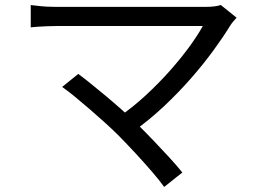

<svg xmlns="http://www.w3.org/2000/svg" viewBox="-20 -705 1040 770"><path d="M928.8 -634.1Q921.7 -626.2 915 -618.4Q908.4 -610.5 903.8 -603.2Q875.7 -557.2 836.1 -503Q796.5 -448.7 746.8 -391.8Q697.1 -334.9 638.6 -279.8Q580 -224.6 513.2 -176.7L451.3 -232.4Q511.8 -273.9 564.9 -323.1Q618 -372.3 662.5 -422.6Q707 -472.9 740.3 -518.8Q773.7 -564.8 793.3 -600.6Q773.7 -600.6 736 -600.6Q698.3 -600.6 648.1 -600.6Q597.9 -600.6 542.6 -600.6Q487.2 -600.6 432.5 -600.6Q377.8 -600.6 330.7 -600.6Q283.6 -600.6 250.4 -600.6Q217.3 -600.6 205 -600.6Q185.6 -600.6 166 -599.7Q146.4 -598.8 129.7 -597.7Q113.1 -596.6 103.3 -595.3V-684.7Q117 -683.4 134 -681.3Q151 -679.2 169.5 -678.3Q188 -677.4 205 -677.4Q215.7 -677.4 248.4 -677.4Q281 -677.4 327.9 -677.4Q374.8 -677.4 429.5 -677.4Q484.3 -677.4 540.6 -677.4Q597 -677.4 648.5 -677.4Q700 -677.4 739.9 -677.4Q779.7 -677.4 801.3 -677.4Q844 -677.4 865.5 -684.9ZM457.6 -159.4Q435 -182 404.4 -210Q373.7 -237.9 340.8 -266.2Q308 -294.6 278.8 -318.5Q249.5 -342.4 229.2 -356.3L293.8 -408.5Q310.9 -396.2 339.1 -373.6Q367.3 -350.9 400.7 -323.2Q434 -295.5 467.2 -266Q500.3 -236.6 527.3 -210.4Q558.8 -179.6 593.3 -143.6Q627.8 -107.7 658.8 -73.8Q689.9 -39.9 711.2 -13.2L638.4 44.7Q620 18.9 589.6 -16.4Q559.1 -51.7 524.3 -89.4Q489.4 -127 457.6 -159.4Z"/></svg>

Font: Noto Sans SC Thin
Style: Regular
Weight: 100
Designer: Ryoko NISHIZUKA 西塚涼子 (kana, bopomofo & ideographs); Paul D. Hunt (Latin, Greek & Cyrillic); Sandoll Communications 산돌커뮤니
Foundry: Adobe
Version: Version 2.004-H2;hotconv 1.0.118;makeotfexe 2.5.65603